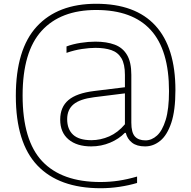

<svg xmlns="http://www.w3.org/2000/svg" viewBox="-20 -769 1015 1019"><path d="M513 230Q293 229.5 178.5 109.2Q64 -11 64 -260Q64 -507.5 175.2 -628.2Q286.5 -749 490.5 -749Q698.5 -749 804.8 -633Q911 -517 911 -290.5Q911 -182.5 889 -117Q867 -51.5 830.5 -21.8Q794 8 750 8Q706 8 680.8 -11.8Q655.5 -31.5 647.5 -64H642.5Q612 -32 564.8 -12Q517.5 8 464 8Q387.5 8 343.5 -29.2Q299.5 -66.5 299.5 -134Q299.5 -200.5 342.8 -237.5Q386 -274.5 479.5 -286L643 -306V-371.5Q643 -428.5 624.5 -459.8Q606 -491 571 -503Q536 -515 486.5 -515Q455 -515 414.8 -509Q374.5 -503 333 -488.5V-522.5Q366 -535 407.5 -541.5Q449 -548 486 -548Q546 -548 588.8 -532Q631.5 -516 654.2 -477.5Q677 -439 677 -372V-118Q677 -66 695.8 -45Q714.5 -24 752 -24Q785 -24 813.2 -49.5Q841.5 -75 859.2 -132.2Q877 -189.5 877 -285.5Q877 -503.5 780 -609.8Q683 -716 490.5 -716Q301.5 -716 200.8 -605.2Q100 -494.5 100 -262Q100 -23.5 204 86.8Q308 197 513 197Q562.5 197 609.2 190Q656 183 707.5 168V202Q664 215 614 222.5Q564 230 513 230ZM336.5 -136.5Q336.5 -83 368 -54Q399.5 -25 465 -25Q513.5 -25 559.8 -45.2Q606 -65.5 643 -109.5V-273.5L479 -253Q404 -243.5 370.2 -215.2Q336.5 -187 336.5 -136.5Z"/></svg>

Font: Encode Sans SmExp Th
Style: Regular
Weight: 100
Width: 6
Designer: Multiple Designers
Foundry: Impallari Type
Version: Version 3.002; ttfautohint (v1.8.3) -l 8 -r 50 -G 200 -x 14 